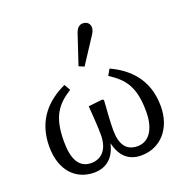

<svg xmlns="http://www.w3.org/2000/svg" viewBox="-137 -895 1014 1037"><g transform="rotate(-20 370.5 -376.5)"><path d="M231 13C306 13 361 -32 373 -142H361C374 -35 424 13 502 13C614 13 691 -74 691 -202C691 -358 600 -441 500 -487L480 -452C561 -400 607 -346 607 -201C607 -101 566 -41 500 -41C437 -41 405 -83 405 -168C405 -205 409 -271 414 -338L406 -343L325 -334C331 -258 334 -204 334 -167C334 -76 287 -41 234 -41C163 -41 134 -101 134 -201C134 -346 180 -400 261 -452L241 -487C141 -441 50 -358 50 -202C50 -61 129 13 231 13ZM347 -556 377 -543 466 -679C482 -703 487 -713 487 -729C487 -751 471 -766 447 -766C430 -766 414 -756 404 -727L347 -556Z"/></g></svg>

Font: Source Serif Variable
Style: Regular
Weight: 389
Designer: Frank Grießhammer
Foundry: Adobe Systems Incorporated
Version: Version 3.001;hotconv 1.0.111;makeotfexe 2.5.65597